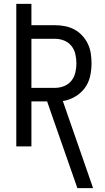

<svg xmlns="http://www.w3.org/2000/svg" viewBox="-20 -755 540 990"><path d="M379 215 257 -134 223 -232H142V0H64V-735H142V-625H264Q290 -625 315.5 -620Q341 -615 363.5 -603Q386 -591 404 -571.5Q422 -552 433 -529Q444 -506 448 -480Q452 -454 452 -428Q452 -395 444.5 -361.5Q437 -328 417 -301Q397 -274 367 -256.5Q337 -239 304 -234L460 215ZM142 -302H264Q288 -302 310.5 -311Q333 -320 348 -338.5Q363 -357 368.5 -381Q374 -405 374 -428Q374 -452 368.5 -476Q363 -500 348 -518.5Q333 -537 310.5 -546Q288 -555 264 -555H142Z"/></svg>

Font: Iosevka Algr
Style: Regular
Weight: 400
Monospace: yes
Designer: Belleve Invis
Foundry: Belleve Invis
Version: Version 26.0.2; ttfautohint (v1.8.3)